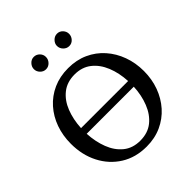

<svg xmlns="http://www.w3.org/2000/svg" viewBox="-242 -1045 1215 1215"><g transform="rotate(-45 365.5 -437.5)"><path d="M691.9 -335Q691.9 -262.2 668.7 -198.7Q645.5 -135.3 602.5 -86.9Q559.6 -38.6 499.5 -11.2Q439.5 16.1 366.2 16.1Q268.1 16.1 194.6 -30Q121.1 -76.2 80.1 -155.8Q39.1 -235.4 39.1 -335.9Q39.1 -409.2 61.8 -472.7Q84.5 -536.1 127.4 -584.5Q170.4 -632.8 230.5 -659.9Q290.5 -687 365.2 -687Q439.5 -687 499.5 -659.7Q559.6 -632.3 602.5 -583.7Q645.5 -535.2 668.7 -471.4Q691.9 -407.7 691.9 -335ZM576.2 -360.8Q572.3 -436.5 547.4 -497.6Q522.5 -558.6 477.3 -594.2Q432.1 -629.9 366.2 -629.9Q297.9 -629.9 252.2 -593.5Q206.5 -557.1 182.6 -496.1Q158.7 -435.1 154.8 -360.8ZM576.2 -310.1H154.8Q158.7 -235.8 182.6 -174.1Q206.5 -112.3 251.7 -75.7Q296.9 -39.1 363.8 -39.1Q432.6 -39.1 478.3 -75.9Q523.9 -112.8 548.3 -174.6Q572.8 -236.3 576.2 -310.1ZM523.4 -836.4Q523.4 -814 507.8 -797.1Q492.2 -780.3 469.7 -780.3Q447.3 -780.3 430.9 -797.1Q414.6 -814 414.6 -836.4Q414.6 -857.4 431.2 -874.3Q447.8 -891.1 469.7 -891.1Q492.2 -891.1 507.8 -874.5Q523.4 -857.9 523.4 -836.4ZM316.4 -836.4Q316.4 -814 300.3 -797.1Q284.2 -780.3 261.7 -780.3Q239.7 -780.3 223.6 -796.9Q207.5 -813.5 207.5 -835.4Q207.5 -856.9 223.6 -874Q239.7 -891.1 261.7 -891.1Q284.2 -891.1 300.3 -875Q316.4 -858.9 316.4 -836.4Z"/></g></svg>

Font: Charis
Style: Regular
Weight: 400
Designer: Walt Agee, Miriam Martin, Annie Olsen, Victor Gaultney, Lorna Priest, Alan Ward, Bob Hallissy, Martin Hosken, Sharon Cor
Foundry: SIL Global
Version: Version 7.000